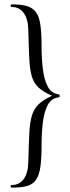

<svg xmlns="http://www.w3.org/2000/svg" viewBox="-20 -745 323 882"><path d="M251 -298Q215 -294 198.5 -261Q182 -228 176.5 -179.5Q171 -131 171 -80Q171 -17 165.5 21.5Q160 60 145.5 81Q131 102 104 109.5Q77 117 33 117Q29 117 29 111Q29 105 33 105Q69 105 89 77.5Q109 50 110 -1Q112 -80 114.5 -131Q117 -182 126.5 -214Q136 -246 158 -266.5Q180 -287 219 -305Q180 -322 158 -342Q136 -362 126.5 -393Q117 -424 114.5 -475.5Q112 -527 110 -607Q109 -658 89 -685.5Q69 -713 33 -713Q29 -713 29 -719Q29 -725 33 -725Q76 -725 102.5 -717.5Q129 -710 144.5 -690Q160 -670 165.5 -631Q171 -592 171 -529Q171 -479 176.5 -430.5Q182 -382 198.5 -349Q215 -316 251 -311Q254 -311 254 -304.5Q254 -298 251 -298Z"/></svg>

Font: Cormorant Light
Style: Regular
Weight: 400
Version: Version 4.000